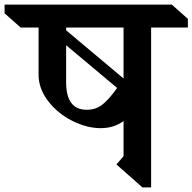

<svg xmlns="http://www.w3.org/2000/svg" viewBox="-80 -806 838 836"><path d="M738 -686H578V10H540L427 -90L458 -126V-279Q416 -248 358 -248Q298 -248 234.5 -280Q171 -312 129.5 -366Q88 -420 88 -481V-686H10L-60 -748V-786H668L738 -724ZM208 -686V-674L457 -465L458 -466V-686ZM430 -423 208 -609V-447Q208 -328 298 -328Q338 -328 367 -351.5Q396 -375 430 -423Z"/></svg>

Font: Inknut
Style: Antiqua
Weight: 400
Designer: Claus Eggers Srensen
Foundry: Claus Eggers Srensen
Version: Version 1.000; ttfautohint (v1.2) -l 7 -r 28 -G 50 -x 13 -D 